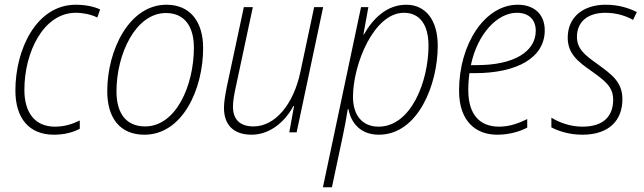

<svg xmlns="http://www.w3.org/2000/svg" viewBox="-20 -559 2721 811"><path d="M208 10C254 10 290 -1 317 -15V-50C284 -34 251 -24 212 -24C127 -24 83 -84 83 -179C83 -341 165 -505 300 -505C331 -505 365 -498 391 -485L403 -519C376 -532 338 -539 300 -539C134 -539 45 -351 45 -177C45 -59 103 10 208 10Z M590 10C751 10 838 -182 838 -356C838 -468 783 -539 683 -539C525 -539 433 -346 433 -174C433 -59 488 10 590 10ZM593 -25C513 -25 472 -80 472 -173C472 -331 553 -504 681 -504C761 -504 799 -445 799 -358C799 -197 723 -25 593 -25Z M1043 10C1126 10 1189 -53 1219 -111H1222L1202 0H1233L1345 -529H1307L1249 -256C1220 -118 1142 -25 1051 -25C996 -25 964 -52 964 -109C964 -132 969 -159 975 -187L1048 -529H1010L938 -192C932 -162 926 -128 926 -104C926 -29 969 10 1043 10Z M1344 232H1382L1427 20C1435 -16 1443 -61 1449 -98H1452C1462 -42 1501 10 1580 10C1746 10 1829 -202 1829 -366C1829 -474 1778 -539 1696 -539C1613 -539 1554 -479 1517 -413H1515L1536 -529H1505ZM1579 -24C1513 -24 1471 -69 1471 -150C1471 -287 1559 -505 1686 -505C1752 -505 1790 -456 1790 -366C1790 -217 1717 -24 1579 -24Z M2080 10C2132 10 2177 -4 2207 -20V-56C2174 -40 2135 -24 2088 -24C2005 -24 1958 -77 1958 -178C1958 -204 1960 -230 1963 -250H1985C2166 -250 2281 -316 2281 -431C2281 -499 2236 -539 2167 -539C2028 -539 1919 -373 1919 -176C1919 -48 1989 10 2080 10ZM1996 -284H1969C1997 -418 2082 -505 2163 -505C2216 -505 2243 -474 2243 -429C2243 -340 2149 -284 1996 -284Z M2440 10C2552 10 2609 -50 2609 -140C2609 -215 2561 -246 2503 -289C2452 -325 2417 -352 2417 -403C2417 -470 2466 -505 2537 -505C2585 -505 2626 -491 2654 -475L2670 -508C2638 -524 2595 -539 2538 -539C2445 -539 2378 -488 2378 -400C2378 -332 2422 -298 2478 -259C2532 -220 2570 -194 2570 -138C2570 -69 2530 -24 2440 -24C2389 -24 2341 -42 2309 -62V-21C2336 -7 2381 10 2440 10Z"/></svg>

Font: Noto Sans SemiCondensed ExtraLight
Style: Italic
Weight: 200
Width: 4
Italic angle: -12°
Designer: Monotype Design Team
Foundry: Monotype Imaging Inc.
Version: Version 2.013